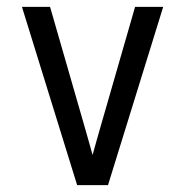

<svg xmlns="http://www.w3.org/2000/svg" viewBox="-20 -540 540 560"><path d="M205 0 44 -520H126L226 -173Q232 -152 238 -131Q244 -110 250 -88Q256 -110 262 -131Q268 -152 274 -173L374 -520H456L295 0Z"/></svg>

Font: Iosevka Algr
Style: Regular
Weight: 400
Monospace: yes
Designer: Belleve Invis
Foundry: Belleve Invis
Version: Version 26.0.2; ttfautohint (v1.8.3)